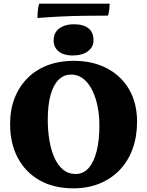

<svg xmlns="http://www.w3.org/2000/svg" viewBox="-20 -1016 801 1045"><path d="M380 9Q272 9 195 -35Q118 -79 76.5 -157.5Q35 -236 35 -341Q35 -421 60.5 -484.5Q86 -548 132 -593Q178 -638 241 -661.5Q304 -685 380 -685Q485 -685 562.5 -644Q640 -603 683 -529Q726 -455 726 -354Q726 -273 702 -206.5Q678 -140 632.5 -92Q587 -44 523 -17.5Q459 9 380 9ZM392 -69Q434 -69 462.5 -101.5Q491 -134 506 -193Q521 -252 521 -333Q521 -410 502.5 -472.5Q484 -535 449.5 -572.5Q415 -610 367 -610Q327 -610 298.5 -581.5Q270 -553 255 -498.5Q240 -444 240 -365Q240 -305 249 -251.5Q258 -198 276.5 -157Q295 -116 323.5 -92.5Q352 -69 392 -69ZM374 -714Q327 -714 299.5 -736Q272 -758 272 -795Q272 -839 303 -861.5Q334 -884 381 -884Q434 -884 461.5 -862Q489 -840 489 -797Q489 -760 458.5 -737Q428 -714 374 -714ZM577 -996Q577 -986 575 -967Q573 -948 568 -931Q499 -931 434.5 -930Q370 -929 308 -926Q246 -923 184 -918Q184 -938 186 -959Q188 -980 193 -996Z"/></svg>

Font: Vollkorn Black
Style: Regular
Weight: 900
Designer: Friedrich Althausen
Foundry: Friedrich Althausen
Version: Version 5.000